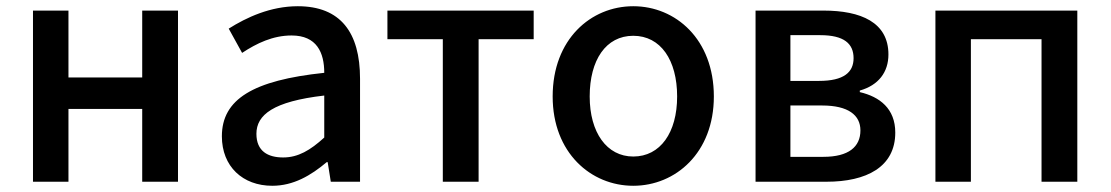

<svg xmlns="http://www.w3.org/2000/svg" viewBox="-20 -584 3569 617"><path d="M86 -550V0H200V-234H437V0H552V-550H437V-335H200V-550Z M855 13C923 13 979 -20 1030 -63H1033L1043 0H1137V-331C1137 -480 1074 -564 937 -564C849 -564 772 -528 715 -492L758 -414C805 -445 857 -470 917 -470C998 -470 1022 -415 1022 -350C793 -326 693 -265 693 -146C693 -49 760 13 855 13ZM890 -78C841 -78 804 -98 804 -154C804 -215 858 -258 1022 -277V-142C977 -101 938 -78 890 -78Z M1403 -458V0H1518V-458H1695V-550H1225V-458Z M2015 13C2151 13 2274 -93 2274 -274C2274 -458 2151 -564 2015 -564C1879 -564 1756 -458 1756 -274C1756 -93 1879 13 2015 13ZM2015 -81C1930 -81 1875 -158 1875 -274C1875 -391 1927 -469 2015 -469C2103 -469 2156 -391 2156 -274C2156 -158 2102 -81 2015 -81Z M2408 -550V0H2636C2764 0 2857 -47 2857 -158C2857 -235 2807 -273 2743 -288V-293C2803 -310 2835 -352 2835 -409C2835 -512 2747 -550 2626 -550ZM2612 -324H2520V-471H2616C2692 -471 2723 -444 2723 -397C2723 -352 2692 -324 2612 -324ZM2626 -80H2520V-245H2622C2706 -245 2745 -214 2745 -165C2745 -112 2707 -80 2626 -80Z M2986 -550V0H3100V-458H3327V0H3442V-550Z"/></svg>

Font: Spoqa Han Sans Neo Medium
Style: Regular
Weight: 500
Designer: [Spoqa Han Sans Neo] Dong-huui Kim ___ Younghwa Kang ___ Yujin Lee ___ [Noto Sans] Ryoko NISHIZUKA ____ (kana & ideograp
Foundry: Spoqa (http://www.spoqa-han-sans.com)
Version: Version 1.100;hotconv 1.0.109;makeotfexe 2.5.65596